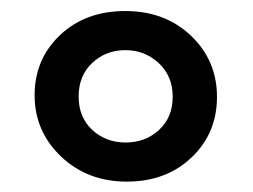

<svg xmlns="http://www.w3.org/2000/svg" viewBox="-20 -532 468 355"><path d="M212.3 -268.5Q248.7 -268.5 274 -291.7Q299.3 -315 299.3 -353.1Q299.3 -391.3 273.5 -415.3Q247.7 -439.3 211.8 -439.3Q175.9 -439.3 150.7 -415.8Q125.4 -392.3 125.4 -353.6Q125.4 -315 150.7 -291.7Q175.9 -268.5 212.3 -268.5ZM333.2 -465.9Q381.2 -420.1 381.2 -352.9Q381.2 -285.6 334.2 -240.9Q287.2 -196.2 214.4 -196.2Q141.6 -196.2 92.8 -242.7Q44 -289.2 44 -355.9Q44 -422.6 91 -467.1Q138 -511.6 211.6 -511.6Q285.1 -511.6 333.2 -465.9Z"/></svg>

Font: Khula SemiBold
Style: Regular
Weight: 600
Designer: Erin McLaughlin, Steve Matteson
Version: Version 1.002;PS 1.0;hotconv 1.0.72;makeotf.lib2.5.5900; ttf